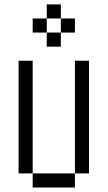

<svg xmlns="http://www.w3.org/2000/svg" viewBox="-20 -832 478 852"><path d="M312.5 -562.5H375V-62.5H312.5ZM125 -62.5H312.5V0H125ZM62.5 -562.5H125V-62.5H62.5ZM250 -750H312.5V-687.5H250ZM187.5 -687.5H250V-625H187.5ZM125 -750H187.5V-687.5H125ZM187.5 -812.5H250V-750H187.5Z"/></svg>

Font: Pixel Operator
Style: Regular
Weight: 400
Designer: Jayvee Enaguas (HarvettFox96)
Version: 2016.04.25